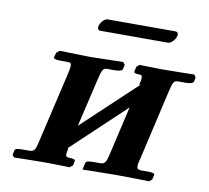

<svg xmlns="http://www.w3.org/2000/svg" viewBox="-69 -662 804 739"><g transform="rotate(10 333.0 -292.0)"><path d="M254 -431 133 -434 121 -424 116 -406C115 -400 124 -397 142 -397H171C181 -397 185 -395 185 -384C185 -377 183 -365 179 -349L116 -78C109 -46 105 -36 87 -35H58C40 -35 29 -33 28 -26L24 -8L31 1C31 1 112 -1 154 -1C185 -1 248 1 248 1L260 -8L264 -26C265 -32 257 -35 238 -35C230 -35 227 -39 227 -46C227 -52 229 -59 231 -68V-70L226 -68L436 -266L393 -80C386 -48 382 -36 364 -35H334C317 -35 307 -33 305 -26L299 1C299 1 389 -1 432 -1C476 -1 559 1 559 1L570 -8L574 -26C576 -32 567 -35 549 -35H519C509 -36 505 -39 505 -49C505 -56 507 -66 511 -80L573 -350C582 -388 585 -397 602 -397H632C651 -397 661 -401 663 -407L666 -424L659 -434C659 -434 576 -432 531 -432C503 -432 445 -434 445 -434L434 -424L430 -406C428 -400 437 -397 455 -397C460 -397 462 -393 462 -386C462 -379 460 -369 457 -358L463 -360L252 -162L296 -350C305 -388 309 -397 325 -397H355C373 -397 384 -401 385 -407L389 -424L381 -434ZM538 -537C551 -537 567 -556 569 -569C570 -571 570 -572 570 -573C570 -579 567 -585 558 -585H294C281 -585 266 -566 264 -554C263 -552 263 -551 263 -549C263 -543 266 -537 273 -537Z"/></g></svg>

Font: Linux Libertine O
Style: Bold Italic
Weight: 700
Italic angle: -11.5°
Designer: Philipp H. Poll
Foundry: Philipp H. Poll
Version: Version 4.1.0